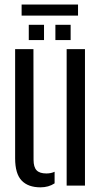

<svg xmlns="http://www.w3.org/2000/svg" viewBox="-20 -816 450 844"><path d="M46.5 -120V-600H127L127.5 -113.5Q127.5 -81.5 140.8 -67.5Q154 -53.5 184 -53.5Q204.5 -53.5 220 -61V-10Q193.5 7.5 158 7.5Q103.5 7.5 75 -22.5Q46.5 -52.5 46.5 -120ZM273 0V-600H353.5V0ZM223.5 -640V-707H290.5V-640ZM106.5 -640V-707H173.5V-640ZM75 -796H323V-747.5H75Z"/></svg>

Font: Big Shoulders Stencil Text Thin
Style: Regular
Weight: 400
Version: Version 2.001